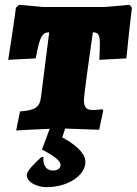

<svg xmlns="http://www.w3.org/2000/svg" viewBox="-20 -533 567 796"><path d="M504 -291C504 -291 515 -405 527 -501L517 -513L413 -504H159L59 -513L46 -501C34 -408 14 -285 14 -285L128 -291C144 -375 152 -399 184 -399L150 -131C145 -89 128 -76 63 -71L47 8C47 8 127 3 186 1L154 87C189 105 231 130 231 150C231 165 219 174 200 174C173 174 157 155 160 118H152C128 139 91 175 91 192C91 224 136 243 173 243C261 243 334 195 334 138C334 95 275 56 238 37L250 0L391 5L408 -75L404 -80C404 -80 382 -77 363 -77C339 -77 328 -88 328 -116C328 -144 354 -319 365 -399C388 -399 394 -389 394 -349C394 -333 393 -312 392 -285Z"/></svg>

Font: Alegreya SC Black
Style: Italic
Weight: 900
Italic angle: -7°
Designer: Juan Pablo del Peral
Foundry: Huerta Tipografica
Version: Version 2.007;PS 002.007;hotconv 1.0.88;makeotf.lib2.5.64775